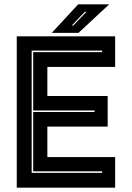

<svg xmlns="http://www.w3.org/2000/svg" viewBox="-20 -868 610 888"><path d="M57.5 0V-700H512.5V-558.5H199V-424H478V-282.5H199V-141.5H512.5V0ZM126.5 -68.5H452.5V-75.5H133.5V-350H417.5V-357H133.5V-627H452.5V-634H126.5ZM219.5 -716 341.5 -848H485L343 -716ZM312 -750H319L379.5 -813H372Z"/></svg>

Font: Tourney Thin ExtraBold
Style: Regular
Weight: 800
Version: Version 1.015